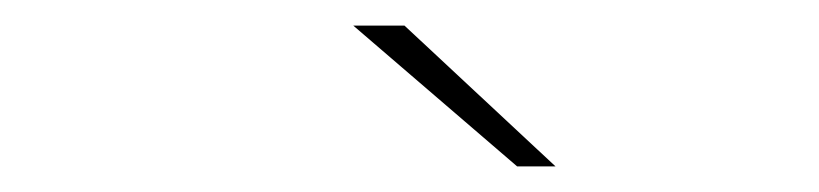

<svg xmlns="http://www.w3.org/2000/svg" viewBox="-20 -737 640 150"><path d="M384 -607 256 -717H296L414 -607Z"/></svg>

Font: Montserrat Thin Thin
Style: Italic
Weight: 250
Italic angle: -11.3°
Version: Version 9.000